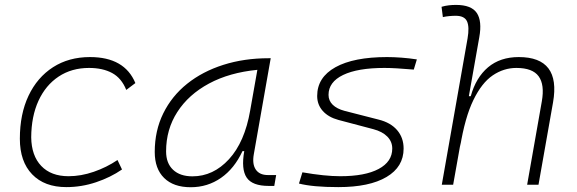

<svg xmlns="http://www.w3.org/2000/svg" viewBox="-20 -763 2384 793"><path d="M263.2 -35.2Q314.5 -35.2 367.4 -53.5Q420.4 -71.8 465.3 -102.1L483.9 -63Q436.5 -30.3 376.7 -10.3Q316.9 9.8 253.9 9.8Q163.6 9.8 112.8 -43Q62 -95.7 62 -189.9Q62 -292 97.9 -367.7Q133.8 -443.4 199 -485.4Q264.2 -527.3 351.6 -527.3Q494.6 -527.3 539.1 -419.9L501.5 -391.6Q481.9 -440.4 443.1 -461.4Q404.3 -482.4 347.7 -482.4Q275.9 -482.4 222.2 -446.8Q168.5 -411.1 138.9 -346.7Q109.4 -282.2 108.9 -195.8Q109.9 -120.1 150.4 -77.6Q190.9 -35.2 263.2 -35.2Z M767.6 10.3Q696.8 10.3 658 -27.8Q619.1 -65.9 619.1 -135.3Q619.1 -223.1 654.3 -294.7Q689.5 -366.2 752.9 -417Q816.4 -467.8 902.3 -495.1Q988.3 -522.5 1089.4 -522.5H1098.1L1028.3 -126Q1021 -85.4 1036.4 -62.7Q1051.8 -40 1086.4 -40H1120.6L1112.8 4.9H1089.8Q1022 4.9 998.8 -29.5Q975.6 -64 988.8 -138.7H981.4Q948.2 -66.9 892.8 -28.3Q837.4 10.3 767.6 10.3ZM774.9 -34.7Q860.8 -34.7 925.8 -105.5Q990.7 -176.3 1013.2 -306.2L1043 -474.6Q927.7 -463.4 843.3 -418Q758.8 -372.6 712.4 -300.5Q666 -228.5 666 -137.7Q666 -88.9 694.8 -61.8Q723.6 -34.7 774.9 -34.7Z M1377.4 9.8Q1272 9.8 1214.8 -4.9L1229 -51.3Q1321.3 -35.2 1385.3 -35.2Q1487.8 -35.2 1543.9 -65.2Q1600.1 -95.2 1600.1 -149.4Q1600.1 -178.2 1579.6 -199Q1559.1 -219.7 1522 -229.5L1377.9 -267.6Q1336.4 -278.8 1313.2 -304.7Q1290 -330.6 1290 -366.7Q1290 -443.4 1365.5 -485.4Q1440.9 -527.3 1578.6 -527.3Q1606 -527.3 1638.2 -524.9Q1670.4 -522.5 1701.7 -517.6L1689 -475.6Q1610.8 -482.4 1567.9 -482.4Q1457.5 -482.4 1397.2 -453.4Q1336.9 -424.3 1336.9 -371.1Q1336.9 -347.2 1354.2 -330.3Q1371.6 -313.5 1402.8 -305.2L1543.9 -269Q1593.3 -256.8 1620.1 -225.6Q1647 -194.3 1647 -149.4Q1647 -73.7 1576.4 -32Q1505.9 9.8 1377.4 9.8Z M2157.2 0 2217.8 -344.2Q2230 -413.1 2204.8 -447.8Q2179.7 -482.4 2112.8 -482.4Q2060.5 -482.4 2015.1 -451.7Q1969.7 -420.9 1935.1 -349.6Q1900.4 -278.3 1880.4 -156.2L1882.8 -175.3L1851.6 0H1804.7L1911.1 -604Q1919.4 -651.9 1908.9 -674.8Q1898.4 -697.8 1862.3 -697.8Q1849.1 -697.8 1835.7 -696.5Q1822.3 -695.3 1809.1 -692.4L1803.7 -734.9Q1818.4 -739.3 1833.3 -741Q1848.1 -742.7 1863.3 -742.7Q1926.8 -742.7 1949.2 -709.5Q1971.7 -676.3 1959.5 -608.9L1916.5 -365.7H1924.3Q1945.8 -442.9 1995.8 -485.1Q2045.9 -527.3 2122.6 -527.3Q2296.9 -527.3 2264.2 -340.3L2204.1 0Z"/></svg>

Font: Cascadia Code ExtraLight
Style: Italic
Weight: 200
Italic angle: -10°
Monospace: yes
Designer: Aaron Bell
Foundry: Saja Typeworks
Version: Version 2404.023; ttfautohint (v1.8.4)